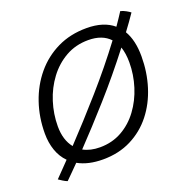

<svg xmlns="http://www.w3.org/2000/svg" viewBox="-112 -664 814 826"><g transform="rotate(-20 295.0 -251.0)"><path d="M236.5 18Q169 18 122.5 -8Q105.5 9 90.2 24.5Q75 40 61 53.5Q53 51 41 43.5Q29 36 23.5 32Q38.5 16.5 54.8 -0.2Q71 -17 88 -34.5Q63 -59.5 50.8 -94.8Q38.5 -130 38.5 -172Q38.5 -246 61 -312Q83.5 -378 125.8 -428.8Q168 -479.5 227.5 -508.5Q287 -537.5 361.5 -537.5Q440 -537.5 485 -499Q506 -529 523.5 -556.5Q536 -553.5 548.5 -546.5Q561 -539.5 567 -534.5Q543 -499 515.5 -462.5Q543 -416 543 -343Q543 -270 522.5 -204.8Q502 -139.5 462.5 -89.5Q423 -39.5 366 -10.8Q309 18 236.5 18ZM101.5 -182Q101.5 -119.5 132.5 -81Q211 -164 294.5 -259Q378 -354 449.5 -449.5Q415 -486.5 351 -486.5Q293.5 -486.5 247.5 -460.5Q201.5 -434.5 168.8 -390.8Q136 -347 118.8 -292.8Q101.5 -238.5 101.5 -182ZM242 -35.5Q298 -35.5 342.8 -60.8Q387.5 -86 419.2 -129Q451 -172 468 -226Q485 -280 485 -336.5Q485 -377 474.5 -407.5Q396.5 -306.5 315.8 -215.8Q235 -125 166 -53Q198 -35.5 242 -35.5Z"/></g></svg>

Font: Grandstander ExtraLight
Style: Italic
Weight: 200
Italic angle: -15°
Designer: Tyler Finck
Foundry: Etcetera Type Co
Version: Version 1.200; ttfautohint (v1.8.3)